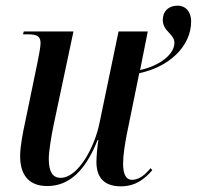

<svg xmlns="http://www.w3.org/2000/svg" viewBox="-20 -647 694 677"><path d="M406 10C459 10 491 -17 517 -47L511 -54C491 -30 470 -13 446 -13C423 -13 414 -34 414 -71C414 -99 421 -144 428 -178L471 -389C573 -410 654 -481 654 -572C654 -604 636 -627 606 -627C575 -627 554 -608 554 -577C554 -536 595 -528 595 -496C595 -457 546 -416 474 -400L501 -536H398L331 -214C315 -132 257 -20 194 -20C165 -20 152 -42 152 -87C152 -114 161 -167 169 -206L239 -536H64L61 -526H77C111 -526 123 -519 123 -495C123 -483 118 -455 112 -426L69 -218C61 -181 51 -131 51 -97C51 -38 75 9 147 9C223 9 281 -44 324 -153H327C323 -130 320 -94 320 -76C320 -29 340 10 406 10Z"/></svg>

Font: Noto Serif Display Condensed Medium
Style: Italic
Weight: 500
Width: 3
Italic angle: -12°
Designer: Monotype Design Team
Foundry: Monotype Imaging Inc.
Version: Version 2.009